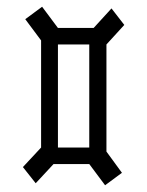

<svg xmlns="http://www.w3.org/2000/svg" viewBox="-20 -637 437 570"><path d="M152 -505V-554H258L296 -505ZM86 -93 48 -141 102 -199 139 -150ZM139 -150 102 -199H245V-150ZM102 -199V-517L152 -554V-199ZM102 -517 55 -580 105 -617 152 -554ZM292 -87 245 -150 296 -187 342 -124ZM245 -150V-505H296V-187ZM296 -505 258 -554 311 -612 349 -563Z"/></svg>

Font: Foldit Light
Style: Regular
Weight: 300
Version: Version 1.003